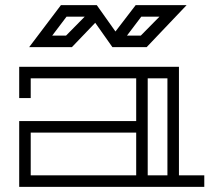

<svg xmlns="http://www.w3.org/2000/svg" viewBox="-20 -730 827 750"><path d="M679 -45H778V0H55V-257H512V-424H100V-347H55V-469H679ZM512 -45V-212H100V-45ZM634 -424H557V-45H634ZM553 -546H419L352 -641L261 -546H94L218 -710H358L431 -607L510 -710H709ZM603 -665H532L476 -591H530ZM311 -665H240L184 -591H238Z"/></svg>

Font: Geostar
Style: Regular
Weight: 400
Designer: Joe Prince
Foundry: Joe Prince
Version: Version 1.002